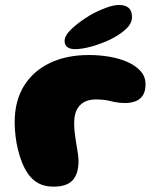

<svg xmlns="http://www.w3.org/2000/svg" viewBox="-20 -712 614 752"><path d="M190.5 19Q166 19 147.2 12.8Q128.5 6.5 114 -5.2Q99.5 -17 88.5 -33Q76 -51.5 66.5 -75.2Q57 -99 50.5 -125.2Q44 -151.5 40.8 -179.2Q37.5 -207 37.5 -233Q37.5 -317 74 -375.8Q110.5 -434.5 175.8 -465.5Q241 -496.5 328 -496.5Q369.5 -496.5 409 -489.8Q448.5 -483 480.2 -468.8Q512 -454.5 531 -433Q550 -411.5 550 -381.5Q550 -353 538.5 -337Q527 -321 509 -314.8Q491 -308.5 471.5 -308.5Q441.5 -308.5 415.5 -315.5Q389.5 -322.5 355 -322.5Q315.5 -322.5 293 -299.5Q270.5 -276.5 270.5 -230.5Q270.5 -213 272.2 -196Q274 -179 276.5 -163.2Q279 -147.5 281.5 -132.8Q284 -118 285.8 -105Q287.5 -92 287.5 -81Q287.5 -30.5 264.2 -5.8Q241 19 190.5 19ZM273 -519.5Q256 -519.5 244.5 -527Q233 -534.5 233 -552Q233 -573.5 262.5 -600.8Q292 -628 333 -652.5Q363 -669.5 393.8 -681Q424.5 -692.5 446.5 -692.5Q470.5 -692.5 483.8 -681.2Q497 -670 497 -645.5Q497 -620 473.2 -598Q449.5 -576 412.5 -557.5Q377.5 -541 339.8 -530.2Q302 -519.5 273 -519.5Z"/></svg>

Font: Gluten Thin
Style: Bold
Weight: 700
Version: Version 1.300